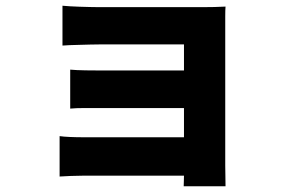

<svg xmlns="http://www.w3.org/2000/svg" viewBox="-20 -569 996 670"><path d="M188 -94Q201 -92 224 -91Q247 -90 273 -90H622V-192H340Q311 -192 277.5 -192Q244 -192 225 -190V-326Q246 -324 278.5 -323.5Q311 -323 340 -323H622V-414H328Q313 -414 294.5 -413.5Q276 -413 258 -412.5Q240 -412 224 -411.5Q208 -411 198 -410V-549Q209 -548 225 -547Q241 -546 258.5 -545.5Q276 -545 294.5 -544.5Q313 -544 328 -544H685Q702 -544 728 -544.5Q754 -545 767 -546Q766 -535 766 -511.5Q766 -488 766 -472V9Q766 20 766.5 43.5Q767 67 767 81H621Q621 75 621.5 65Q622 55 622 44H272Q253 44 227 45Q201 46 188 47Z"/></svg>

Font: Kinto Sans Black
Style: Regular
Weight: 900
Designer: Authors: Ryoko NISHIZUKA  (kana & ideographs); Paul D. Hunt (Latin, Greek & Cyrillic); Wenlong ZHANG  (bopomofo); Sandol
Foundry: Adobe Systems Incorporated, ookami Inc.
Version: Version 0.001